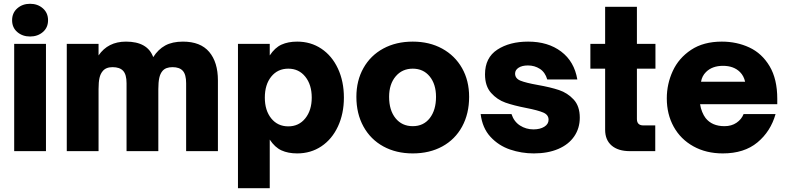

<svg xmlns="http://www.w3.org/2000/svg" viewBox="-20 -799 4161 1015"><path d="M223 0H55V-567H223ZM44 -692Q44 -731 71.5 -755Q99 -779 139 -779Q179 -779 206.5 -755Q234 -731 234 -692Q234 -653 206.5 -629.5Q179 -606 139 -606Q99 -606 71.5 -629.5Q44 -653 44 -692Z M333 0V-567H501V-506Q551 -579 646 -579Q760 -579 790 -497Q816 -538 853.5 -558.5Q891 -579 947 -579Q1040 -579 1086 -524.5Q1132 -470 1132 -374V0H964V-359Q964 -405 946.5 -424.5Q929 -444 892 -444Q856 -444 839 -424Q827 -410 822 -387Q817 -364 817 -328V0H649V-359Q649 -405 631 -424.5Q613 -444 575 -444Q540 -444 523 -423Q511 -409 506 -387Q501 -365 501 -328V0Z M1798 -283Q1798 -198 1766.5 -130.5Q1735 -63 1679 -25.5Q1623 12 1551 12Q1503 12 1468 -4Q1433 -20 1406 -61V196H1238V-567H1406V-506Q1433 -547 1468 -563Q1503 -579 1551 -579Q1623 -579 1679 -541.5Q1735 -504 1766.5 -436.5Q1798 -369 1798 -283ZM1380 -283Q1380 -215 1414 -173Q1448 -131 1504 -131Q1560 -131 1594 -173.5Q1628 -216 1628 -283Q1628 -351 1594 -393.5Q1560 -436 1504 -436Q1448 -436 1414 -394Q1380 -352 1380 -283Z M1864 -287Q1864 -373 1901.5 -439.5Q1939 -506 2006.5 -542.5Q2074 -579 2162 -579Q2250 -579 2317.5 -542Q2385 -505 2422.5 -439Q2460 -373 2460 -287Q2460 -198 2423 -130Q2386 -62 2318.5 -25Q2251 12 2162 12Q2074 12 2006.5 -25Q1939 -62 1901.5 -130Q1864 -198 1864 -287ZM2285 -287Q2285 -354 2251.5 -395Q2218 -436 2162 -436Q2106 -436 2071.5 -395Q2037 -354 2037 -287Q2037 -216 2071 -174Q2105 -132 2162 -132Q2219 -132 2252 -174.5Q2285 -217 2285 -287Z M2521 -196H2684Q2697 -156 2729 -135.5Q2761 -115 2800 -115Q2835 -115 2857.5 -129Q2880 -143 2880 -166Q2880 -192 2852 -204Q2824 -216 2763 -228Q2696 -241 2652 -256.5Q2608 -272 2576 -308Q2544 -344 2544 -406Q2544 -494 2609 -536.5Q2674 -579 2772 -579Q2877 -579 2946.5 -526.5Q3016 -474 3032 -379H2873Q2862 -417 2834 -435Q2806 -453 2771 -453Q2740 -453 2721.5 -441Q2703 -429 2703 -410Q2703 -384 2731.5 -372.5Q2760 -361 2822 -350Q2890 -338 2935 -323Q2980 -308 3012.5 -273Q3045 -238 3045 -177Q3045 -121 3015.5 -78Q2986 -35 2931 -11.5Q2876 12 2802 12Q2737 12 2676.5 -8.5Q2616 -29 2573 -75.5Q2530 -122 2521 -196Z M3310 0Q3248 0 3213.5 -29.5Q3179 -59 3179 -113V-436H3101V-567H3179V-763H3347V-567H3445V-436H3347V-170Q3347 -136 3381 -136H3444V0Z M3505 -279Q3505 -355 3536.5 -423.5Q3568 -492 3633.5 -535.5Q3699 -579 3796 -579Q3875 -579 3941.5 -548Q4008 -517 4048.5 -449Q4089 -381 4089 -277V-248H3681Q3684 -227 3692 -207.5Q3700 -188 3710 -175Q3744 -132 3810 -132Q3847 -132 3873.5 -150Q3900 -168 3911 -196H4080Q4054 -104 3984 -46Q3914 12 3801 12Q3713 12 3645.5 -25.5Q3578 -63 3541.5 -129Q3505 -195 3505 -279ZM3919 -367Q3912 -398 3892 -418Q3859 -451 3802 -451Q3745 -451 3712 -418Q3691 -397 3686 -367Z"/></svg>

Font: Open Sauce One Black
Style: Regular
Weight: 900
Designer: Alfredo Marco Pradil
Foundry: Creative Sauce Fz LLC
Version: Version 1.477